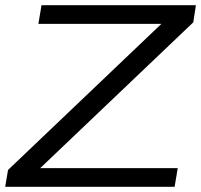

<svg xmlns="http://www.w3.org/2000/svg" viewBox="-33 -720 775 740"><path d="M-13 0 -2 -65 589 -628H115L127 -700H722L712 -634L122 -72H652L640 0Z"/></svg>

Font: Georama Extended
Style: Italic
Weight: 400
Width: 7
Italic angle: -9°
Designer: Jean-Baptiste Levee
Foundry: Production Type
Version: Version 1.000